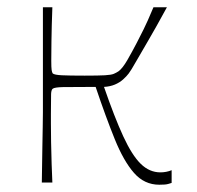

<svg xmlns="http://www.w3.org/2000/svg" viewBox="-20 -500 541 528"><path d="M124 -480Q122 -427 121.5 -387Q121 -347 121 -333Q121 -314 122 -307.5Q123 -301 125 -298Q130 -294 150 -293Q170 -292 213 -292Q251 -292 268.5 -293Q286 -294 293 -297Q300 -300 306 -304Q317 -312 330 -334.5Q343 -357 356 -382Q369 -407 375 -419.5Q381 -432 386.5 -444Q392 -456 402 -480H439Q408 -423 388 -389Q368 -355 357.5 -336.5Q347 -318 342 -310Q337 -302 334 -298Q328 -290 318.5 -281.5Q309 -273 296 -267.5Q283 -262 266 -261Q295 -177 319 -125Q343 -73 367 -49.5Q391 -26 421 -26Q429 -26 437 -27.5Q445 -29 452 -32V3Q449 4 444 5.5Q439 7 433 7.5Q427 8 418 8Q377 8 348.5 -24.5Q320 -57 295.5 -117.5Q271 -178 243 -261Q177 -261 153.5 -260.5Q130 -260 125 -256Q121 -253 120.5 -241.5Q120 -230 120 -186Q120 -182 120 -160.5Q120 -139 120.5 -109Q121 -79 122 -49Q123 -19 124 2H95Q96 -60 96.5 -95Q97 -130 97.5 -151Q98 -172 98 -191Q98 -210 98 -239Q98 -270 98 -335.5Q98 -401 98 -480Z"/></svg>

Font: Ojuju ExtraLight
Style: Regular
Weight: 200
Designer: Chisaokwu Joboson, Mirko Velimirovic
Foundry: Udi Foundry
Version: Version 1.000